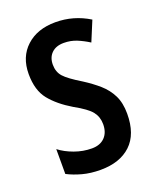

<svg xmlns="http://www.w3.org/2000/svg" viewBox="-111 -618 570 697"><g transform="rotate(-20 174.0 -270.0)"><path d="M318 -149Q318 -70 275.5 -30Q233 10 158 10Q120 10 88.5 1.5Q57 -7 32 -20V-116Q55 -98 88 -86Q121 -74 155 -74Q187 -74 205 -92.5Q223 -111 223 -143Q223 -171 207 -191.5Q191 -212 142 -239Q90 -270 60.5 -306.5Q31 -343 31 -406Q31 -472 73.5 -511Q116 -550 186 -550Q256 -550 316 -513L284 -436Q262 -450 239 -459.5Q216 -469 189 -469Q159 -469 142 -452.5Q125 -436 125 -408Q125 -380 141.5 -361.5Q158 -343 206 -314Q239 -293 264 -271Q289 -249 303.5 -220Q318 -191 318 -149Z"/></g></svg>

Font: Noto Sans Kannada ExtraCondensed Medium
Style: Regular
Weight: 500
Width: 2
Designer: Jelle Bosma - Monotype Design Team
Foundry: Monotype Imaging Inc.
Version: Version 2.005; ttfautohint (v1.8.4.7-5d5b)